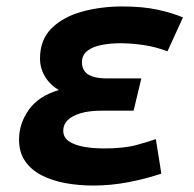

<svg xmlns="http://www.w3.org/2000/svg" viewBox="-20 -560 600 595"><path d="M269 15Q224 15 183 7.5Q142 0 109.5 -16.5Q77 -33 58 -60.5Q39 -88 39 -127Q39 -177 69 -219.5Q99 -262 162 -281Q134 -298 119 -323.5Q104 -349 104 -379Q104 -437 140 -472.5Q176 -508 234.5 -524Q293 -540 359 -540Q422 -540 468 -530Q514 -520 547 -506L499 -401Q462 -415 424.5 -420.5Q387 -426 352 -426Q324 -426 296.5 -421Q269 -416 251.5 -403Q234 -390 234 -367Q234 -350 242.5 -339Q251 -328 268 -322.5Q285 -317 312 -317H418L394 -217H295Q256 -217 229.5 -209Q203 -201 189.5 -187.5Q176 -174 176 -155Q176 -134 194 -122Q212 -110 240.5 -105Q269 -100 302 -100Q364 -100 402.5 -110.5Q441 -121 463 -129L480 -22Q433 -6 378.5 4.5Q324 15 269 15Z"/></svg>

Font: Ubuntu Sans Mono
Style: Italic
Weight: 400
Italic angle: -13.5°
Monospace: yes
Designer: Dalton Maag Ltd
Foundry: Dalton Maag Ltd
Version: Version 1.006